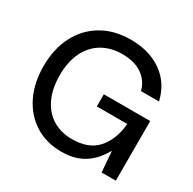

<svg xmlns="http://www.w3.org/2000/svg" viewBox="-158 -877 1062 1054"><g transform="rotate(30 372.5 -350.0)"><path d="M358 12Q262 12 190 -33Q118 -78 78 -159Q38 -240 38 -348Q38 -455 79.5 -537Q121 -619 198.5 -665.5Q276 -712 382 -712Q501 -712 581 -654.5Q661 -597 684 -495H570Q555 -553 506.5 -586.5Q458 -620 381 -620Q307 -620 252.5 -587Q198 -554 169 -493Q140 -432 140 -348Q140 -263 169 -202Q198 -141 250.5 -109Q303 -77 373 -77Q478 -77 532 -138Q586 -199 595 -301H402V-378H696V0H606L596 -128H593Q568 -83 534 -51.5Q500 -20 456.5 -4Q413 12 358 12Z"/></g></svg>

Font: DM Sans 36pt Medium
Style: Regular
Weight: 500
Designer: Colophon Foundry, Jonny Pinhorn
Foundry: Colophon Foundry
Version: Version 4.004;gftools[0.9.30]